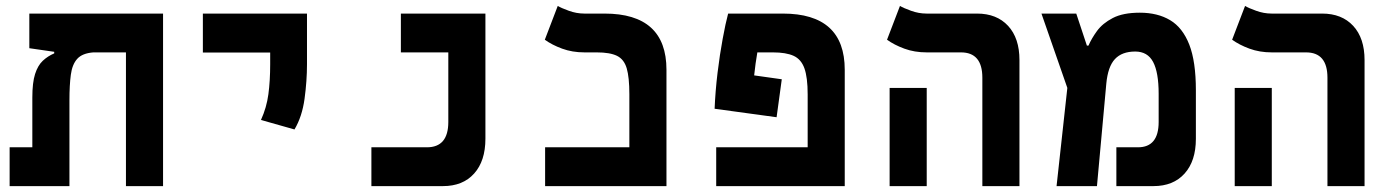

<svg xmlns="http://www.w3.org/2000/svg" viewBox="-20 -632 4728 652"><path d="M533.7 0H407.7V-454.1H296.9Q259.3 -451.2 242.2 -432.1Q225.1 -413.1 220.5 -377.9Q215.8 -342.8 215.8 -291.5V0H12.7V-131.8H89.8V-300.8Q89.8 -351.6 99.1 -380.6Q108.4 -409.7 125.2 -425.5Q142.1 -441.4 164.1 -450.7V-456.1L79.6 -468.3V-585.9H533.7Z M980 -192.4 866.2 -224.6Q885.3 -266.6 891.4 -312Q897.5 -357.4 897.5 -414.1V-453.6H668.9V-585.9H1022.5V-414.1Q1022.5 -357.4 1014.2 -296.6Q1005.9 -235.8 980 -192.4Z M1241.2 0V-131.8H1429.7Q1502.4 -131.8 1502.4 -217.8V-454.1H1341.3V-585.9H1628.4V-161.1Q1628.4 -85.4 1590.1 -42.7Q1551.8 0 1484.4 0Z M1831.1 0V-131.8H2117.2V-312Q2117.2 -369.6 2108.2 -400.1Q2099.1 -430.7 2075.2 -442.4Q2051.3 -454.1 2006.3 -454.1H1964.8Q1923.3 -454.1 1888.9 -466.8Q1854.5 -479.5 1830.1 -497.1L1874 -611.8Q1885.3 -605 1911.4 -595.5Q1937.5 -585.9 1964.4 -585.9H2032.7Q2243.2 -585.9 2243.2 -395V0Z M2634.8 -362.8 2617.2 -233.9 2406.7 -262.7Q2409.2 -322.8 2416.7 -385Q2424.3 -447.3 2434.1 -500.2Q2443.8 -553.2 2452.6 -585.9H2638.2Q2848.6 -585.9 2848.6 -395V0H2412.1V-131.8H2722.7V-311.5Q2722.7 -369.1 2711.7 -399.9Q2700.7 -430.7 2675 -442.4Q2649.4 -454.1 2604.5 -454.1H2551.8Q2545.4 -417.5 2541 -376Z M3315.9 0V-368.2Q3315.9 -454.1 3243.2 -454.1H3127Q3085.4 -454.1 3051 -466.8Q3016.6 -479.5 2992.2 -497.1L3036.1 -611.8Q3047.4 -605 3073.5 -595.5Q3099.6 -585.9 3126.5 -585.9H3297.9Q3364.7 -585.9 3403.3 -544.2Q3441.9 -502.4 3441.9 -428.2V0ZM3001 0V-333.5H3127V0Z M3567.9 0 3604.5 -333.5 3516.6 -585.9H3634.8L3670.9 -477.1H3676.3Q3686.5 -501 3705.3 -526.9Q3724.1 -552.7 3758.8 -570.8Q3793.5 -588.9 3850.6 -588.9Q3911.1 -588.9 3953.6 -563.5Q3996.1 -538.1 4018.6 -480.5Q4041 -422.9 4041 -325.7V-160.6Q4041 -85.4 4002.7 -42.7Q3964.4 0 3897 0H3771V-131.8H3844.2Q3914.6 -131.8 3914.6 -217.8V-313.5Q3914.6 -386.2 3895.8 -421.6Q3877 -457 3835 -457Q3790 -457 3766.1 -431.4Q3742.2 -405.8 3736.8 -347.7L3705.1 0Z M4487.8 0V-368.2Q4487.8 -454.1 4415 -454.1H4298.8Q4257.3 -454.1 4222.9 -466.8Q4188.5 -479.5 4164.1 -497.1L4208 -611.8Q4219.2 -605 4245.4 -595.5Q4271.5 -585.9 4298.3 -585.9H4469.7Q4536.6 -585.9 4575.2 -544.2Q4613.8 -502.4 4613.8 -428.2V0ZM4172.9 0V-333.5H4298.8V0Z"/></svg>

Font: Cascadia Mono
Style: Bold
Weight: 700
Monospace: yes
Designer: Aaron Bell
Foundry: Saja Typeworks
Version: Version 2404.023; ttfautohint (v1.8.4)